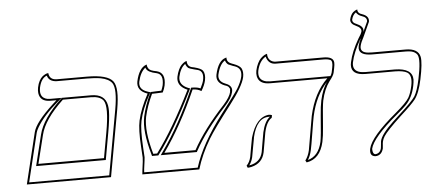

<svg xmlns="http://www.w3.org/2000/svg" viewBox="-51 -859 2221 984"><g transform="rotate(-5 1060.0 -366.5)"><path d="M50.8 0 114.7 -263.2Q126.5 -313 219.7 -398.9Q230.5 -408.7 239.7 -417H208.5Q155.8 -417 149.9 -461.4Q148.4 -475.1 151.4 -490.2Q155.3 -509.8 162.8 -523.7Q170.4 -537.6 178.2 -544.2Q186 -550.8 193.4 -554.4Q200.7 -558.1 205.1 -558.6L210 -559.1Q213.4 -524.9 249.5 -523.9H405.3Q512.2 -523.9 539.6 -486.8Q564.9 -452.1 545.9 -343.8Q545.4 -341.8 545.4 -340.8L483.9 0ZM272.5 -417Q173.3 -323.2 155.3 -246.1L119.1 -100.1H456.5L480 -231Q503.4 -360.4 481 -393.6Q463.9 -416.5 418.5 -417ZM63.5 -9.8H475.6L535.6 -342.8Q554.2 -447.8 533.2 -479Q516.6 -501.5 475.1 -509.3Q447.3 -514.2 405.3 -514.2H249.5Q210 -515.6 201.2 -546.9Q171.9 -536.1 161.6 -490.2Q161.1 -488.8 161.1 -487.8Q151.9 -437.5 192.9 -428.2Q200.7 -426.8 208.5 -426.8H266.6L246.1 -409.2Q169.4 -343.8 136.2 -286.6Q127.4 -271.5 124.5 -260.7ZM265.6 -424.3 268.6 -426.8H418.5Q489.7 -426.8 500.5 -368.2Q502.9 -354.5 502.9 -338.9Q502.4 -299.8 489.7 -229L464.8 -89.8H106.4L145.5 -248.5Q165 -329.6 265.6 -424.3Z M1203.1 -452.1Q1192.9 -404.8 1123 -314.5Q1036.1 -201.7 1005.9 -151.4Q960.4 -75.2 938 0H645Q645 -6.8 652.8 -64.5Q654.3 -77.6 654.3 -85.9Q653.3 -106.4 650.9 -141.6Q645 -231 654.8 -275.9Q668 -335.9 708 -410.2Q651.9 -429.2 661.1 -477.1Q675.3 -543.5 712.9 -558.1Q715.3 -559.1 715.8 -559.1Q717.8 -535.6 735.8 -527.8Q746.6 -523.4 765.1 -520Q811 -508.3 798.3 -443.8Q793.9 -424.8 785.6 -409.2Q770.5 -409.2 751.5 -407.7Q737.3 -406.7 730.5 -407.2Q701.7 -346.2 689.9 -292Q675.3 -219.7 710 -100.1H730Q818.8 -219.7 913.6 -412.1Q858.4 -435.5 867.7 -482.9Q872.1 -502.9 879.2 -518.1Q886.2 -533.2 893.3 -540.5Q900.4 -547.9 907 -552.5Q913.6 -557.1 917.5 -558.1L921.9 -559.1Q921.9 -531.2 946.3 -525.4Q947.8 -524.9 951.2 -524.4Q956.1 -523.4 958 -522.9Q992.7 -514.2 1001.5 -502Q1013.2 -483.9 1006.8 -452.1Q1001 -426.3 983.9 -398.9Q966.3 -410.6 939.5 -411.1Q860.8 -231.9 767.1 -100.1H927.2Q983.4 -203.1 1090.8 -318.8Q1124 -356 1129.9 -381.8Q1129.4 -388.7 1130.9 -392.8Q1132.3 -397 1129.2 -401.1Q1126 -405.3 1125.2 -407.2Q1124.5 -409.2 1120.1 -411.6Q1115.7 -414.1 1114.5 -414.6Q1113.3 -415 1109.1 -416.5Q1105 -418 1104.5 -418Q1060.1 -436 1067.9 -476.1Q1083 -546.9 1122.6 -558.1Q1127 -559.1 1126.5 -559.1Q1125 -535.6 1148.9 -526.9Q1149.9 -526.4 1152.3 -525.4Q1157.2 -523.4 1159.2 -522.9Q1189.9 -511.7 1198.7 -497.6Q1208.5 -479 1203.1 -452.1ZM1193.4 -454.1Q1202.6 -497.6 1165.5 -510.3Q1163.6 -510.7 1160.2 -512Q1156.7 -513.2 1155.3 -513.7Q1132.3 -522.9 1131.8 -523.4Q1121.1 -532.2 1117.7 -544.9Q1090.3 -528.8 1078.1 -476.1Q1077.6 -474.6 1077.6 -474.1Q1072.3 -441.4 1107.9 -427.2Q1138.7 -416.5 1141.1 -394.5Q1141.6 -387.2 1139.6 -379.9Q1132.8 -350.1 1098.1 -312Q990.7 -195.8 936 -95.2L933.1 -89.8H747.6L758.8 -106Q852.1 -236.8 930.2 -415L932.6 -420.9H939.5Q965.8 -420.4 980.5 -413.1Q993.7 -438.5 997.1 -454.1Q1006.3 -498 976.6 -507.8Q973.6 -508.8 955.6 -513.2Q931.6 -519.5 927.2 -522.9Q917 -531.7 913.1 -544.9Q887.7 -527.3 877.4 -481Q870.6 -440.4 917 -421.4L927.2 -417.5L922.4 -407.7Q827.1 -213.4 738.3 -94.2L735.4 -89.8H702.6L700.7 -97.2Q665 -220.2 680.2 -293.9Q692.4 -350.1 721.2 -411.1L724.1 -417H730.5Q737.8 -417 750 -418Q767.1 -418.9 779.3 -418.9Q785.6 -434.1 788.6 -446.3Q799.3 -502 763.2 -510.3Q718.8 -519 710 -538.6Q709 -541.5 708 -543.9Q681.6 -522.9 670.9 -475.1Q662.6 -436 707 -420.9Q709.5 -419.9 710.9 -419.4L722.7 -416L716.8 -405.3Q676.8 -331.5 664.6 -273.9Q655.3 -231 661.1 -136.2Q663.1 -106.4 664.1 -86.4Q664.1 -79.6 656.7 -27.3Q655.3 -17.6 655.3 -9.8H930.7Q968.3 -130.4 1077.6 -273.4Q1154.3 -373.5 1167.5 -395Q1187.5 -428.7 1193.4 -454.1Z M1601.6 -295.9Q1596.2 -270 1588.4 -160.2Q1585 -113.8 1578.6 -85Q1559.1 1 1489.3 12.2L1483.4 2Q1499.5 -19.5 1505.9 -48.8Q1510.3 -69.8 1521 -136Q1531.7 -202.1 1536.1 -223.1Q1562 -340.8 1632.3 -408.2H1337.4Q1281.2 -408.2 1272.9 -450.2Q1270.5 -463.9 1273.4 -479Q1277.8 -499.5 1285.9 -515.6Q1293.9 -531.7 1302.2 -539.8Q1310.5 -547.9 1318.1 -552.7Q1325.7 -557.6 1330.6 -558.6L1335.4 -560.1Q1335.4 -528.3 1361.3 -518.6Q1368.7 -516.1 1375.5 -516.1H1621.6Q1672.9 -516.1 1674.8 -485.4Q1675.3 -474.1 1671.9 -458L1667 -434.1Q1664.1 -419.4 1642.6 -392.6Q1614.3 -354.5 1601.6 -295.9ZM1291.5 -159.2Q1289.6 -149.9 1282.7 -108.4Q1275.9 -67.9 1273.9 -58.1Q1262.2 -3.4 1206.5 10.3Q1196.3 12.7 1186 13.2L1181.2 2Q1196.8 -13.2 1203.6 -41Q1205.6 -49.8 1211.9 -88.4Q1218.8 -127.9 1221.2 -138.2Q1251 -241.7 1317.4 -248Q1327.6 -247.6 1333.5 -244.1L1330.6 -231Q1303.7 -214.8 1291.5 -159.2ZM1649.4 -418Q1654.8 -427.2 1657.2 -436L1662.1 -460Q1668.9 -492.7 1656.7 -500Q1651.4 -502.4 1644.5 -503.9Q1634.3 -505.9 1621.6 -505.9H1375.5Q1341.3 -505.9 1329.1 -539.6Q1328.1 -543.5 1327.1 -546.4Q1294.4 -527.3 1283.2 -477.1Q1274.9 -429.7 1318.8 -419.9Q1328.1 -418.5 1337.4 -418ZM1628.4 -389.6Q1568.4 -324.7 1545.9 -220.7Q1541.5 -200.2 1531.2 -135.3Q1520.5 -68.4 1515.6 -46.9Q1509.3 -19.5 1496.6 0.5Q1552.7 -14.6 1568.8 -86.9Q1574.2 -111.3 1582 -220.7Q1585.4 -268.6 1591.8 -297.9Q1604.5 -355 1628.4 -389.6ZM1281.7 -161.1Q1294.4 -216.8 1322.3 -237.8Q1319.3 -238.3 1317.4 -237.8Q1253.9 -237.8 1231.4 -139.6Q1231 -137.2 1231 -135.7Q1229 -126.5 1222.2 -87.9Q1215.3 -48.8 1213.4 -39.1Q1208 -15.6 1194.8 2Q1252.4 -7.8 1264.2 -60.1Q1266.1 -68.8 1272.5 -108.9Q1279.8 -150.9 1281.7 -161.1Z M1816.9 -558.1Q1810.1 -524.9 1852.1 -521Q1861.8 -520 1873.5 -520H2043.9Q2109.4 -520 2118.7 -475.6Q2124.5 -443.8 2106.9 -360.8Q2092.3 -291.5 2068.4 -260.3Q2049.3 -235.8 1989.7 -182.1Q1915.5 -112.8 1899.4 -86.9Q1890.6 -72.8 1888.2 -61Q1886.2 -52.7 1885.7 -40Q1885.3 -29.8 1884.3 -24.9Q1875 10.3 1843.8 11.2Q1812 9.3 1819.8 -29.8Q1833.5 -90.3 1966.8 -201.2Q2022.5 -248 2037.1 -272.9Q2049.8 -295.4 2057.6 -332Q2068.8 -385.3 2043 -401.4Q2022.9 -412.6 1981.9 -413.1H1829.1Q1755.9 -413.1 1758.3 -465.8Q1758.8 -472.7 1760.3 -479Q1772 -533.7 1809.1 -597.2Q1824.2 -619.1 1827.6 -632.8Q1830.1 -650.9 1802.2 -663.1Q1772.5 -675.8 1775.4 -698.2Q1778.3 -710.9 1783.4 -720.2Q1788.6 -729.5 1793.9 -734.1Q1799.3 -738.8 1804.2 -741.5Q1809.1 -744.1 1812.5 -745.1L1815.9 -746.1Q1814.9 -726.1 1839.8 -719.2Q1875 -707 1870.1 -678.2L1835.4 -602.5Q1821.3 -577.1 1816.9 -558.1ZM1836.9 -628.4Q1856 -669.4 1860.8 -680.7Q1862.8 -701.7 1837.4 -709.5Q1815.4 -716.8 1807.6 -731.9Q1791 -720.7 1785.2 -695.8Q1783.7 -680.7 1805.7 -672.4Q1837.9 -658.7 1838.4 -638.2Q1838.4 -634.3 1837.4 -630.9Q1837.4 -629.4 1836.9 -628.4ZM1821.3 -597.2Q1818.8 -593.3 1817.4 -591.8Q1780.8 -528.8 1770 -477.1Q1762.7 -434.6 1804.2 -425.3Q1815.9 -423.3 1829.1 -422.9H1981.9Q2071.3 -421.4 2071.8 -363.3Q2071.3 -349.1 2067.4 -330.1Q2055.2 -271.5 2020.5 -235.8Q2005.4 -220.2 1973.1 -193.4Q1842.3 -84.5 1829.6 -27.8Q1829.6 -1 1843.8 1Q1868.2 -1 1874.5 -26.9Q1875 -30.3 1876 -39.1Q1877 -53.7 1878.4 -63Q1885.7 -97.7 1948.2 -156.7Q1949.7 -158.2 1983.4 -189.5Q2052.7 -252 2068.4 -276.9Q2084.5 -303.2 2097.2 -363.3Q2118.2 -462.9 2103.5 -487.8Q2093.8 -502.4 2072.8 -507.3Q2060.1 -509.8 2043.9 -509.8H1873.5Q1807.6 -509.8 1805.7 -545.4Q1805.7 -547.4 1805.7 -548.3Q1805.7 -554.2 1807.1 -560.1Q1810.5 -575.7 1821.3 -597.2Z"/></g></svg>

Font: Linux Biolinum Outline O
Style: Italic
Weight: 400
Italic angle: -12°
Designer: Philipp H. Poll
Foundry: Philipp H. Poll
Version: Version 0.6.2